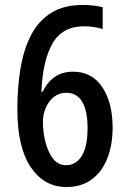

<svg xmlns="http://www.w3.org/2000/svg" viewBox="-20 -744 520 774"><path d="M50 -303Q50 -394 63 -470.5Q76 -547 106 -604Q136 -661 187 -692.5Q238 -724 314 -724Q358 -724 394 -715V-627Q359 -638 319 -638Q231 -638 191.5 -568.5Q152 -499 147 -374H152Q169 -411 199.5 -433Q230 -455 274 -455Q351 -455 392.5 -392.5Q434 -330 434 -230Q434 -160 412.5 -105.5Q391 -51 349.5 -20.5Q308 10 248 10Q158 10 104 -70Q50 -150 50 -303ZM246 -78Q286 -78 309.5 -115Q333 -152 333 -228Q333 -297 311.5 -333.5Q290 -370 247 -370Q218 -370 197 -353Q176 -336 164.5 -309.5Q153 -283 153 -252Q153 -212 163 -172Q173 -132 193.5 -105Q214 -78 246 -78Z"/></svg>

Font: Avrile Sans Condensed Medium
Style: Regular
Weight: 500
Width: 3
Designer: Monotype Design Team
Foundry: Monotype Imaging Inc.
Version: Version 2.001;September 10, 2019;FontCreator 11.5.0.2425 64-